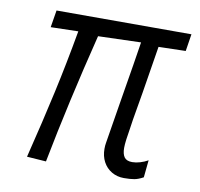

<svg xmlns="http://www.w3.org/2000/svg" viewBox="-67 -621 735 705"><g transform="rotate(10 300.0 -268.5)"><path d="M350 -80.5Q350 -93.5 352 -104Q354 -118 377.5 -260.5Q406.5 -434.5 414.5 -488.5L255 -483.5Q190.5 -225 146.5 2.5L75 -2.5Q110 -143.5 134.2 -253.8Q158.5 -364 180.5 -488.5L78 -486L88.5 -550H591.5L581.5 -486L480.5 -483.5Q447 -273 434.5 -204.5L429 -167.5Q425.5 -147.5 423 -128.2Q420.5 -109 420.5 -96.5Q420.5 -73.5 429 -61.8Q437.5 -50 458.5 -50Q472 -50 487.5 -54.5Q503 -59 517 -67L510.5 -2.5Q492.5 7.5 477.5 10.2Q462.5 13 438.5 13Q413 13 392.8 1Q372.5 -11 361.2 -32.2Q350 -53.5 350 -80.5Z"/></g></svg>

Font: JuliaMono Light
Style: Italic
Weight: 300
Italic angle: -9°
Monospace: yes
Designer: cormullion
Foundry: corm
Version: Version 0.054; ttfautohint (v1.8.4)